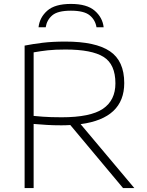

<svg xmlns="http://www.w3.org/2000/svg" viewBox="-20 -959 750 979"><path d="M105.5 0V-726.5Q148.5 -735 198 -741Q247.5 -747 313.5 -747Q467 -747 540.2 -697.8Q613.5 -648.5 613.5 -535.5Q613.5 -355.5 391 -326L665 0H607.5L338.5 -321.5Q316.5 -320 293 -320Q251.5 -320 219.8 -322Q188 -324 151.5 -327V0ZM294.5 -361Q441 -361 504.8 -404.2Q568.5 -447.5 568.5 -534Q568.5 -631 508.2 -668.8Q448 -706.5 313.5 -706.5Q260 -706.5 223.8 -702.5Q187.5 -698.5 151.5 -692V-368Q177.5 -365.5 198 -364Q218.5 -362.5 240.8 -361.8Q263 -361 294.5 -361ZM176.5 -820Q182 -870 221 -904.5Q260 -939 341.5 -939Q423.5 -939 463.2 -904.2Q503 -869.5 508.5 -820H472Q466 -857.5 437.2 -881Q408.5 -904.5 341.5 -904.5Q274.5 -904.5 246.8 -881Q219 -857.5 213 -820Z"/></svg>

Font: Encode Sans Exp XLt
Style: Regular
Weight: 200
Width: 7
Designer: Multiple Designers
Foundry: Impallari Type
Version: Version 3.002; ttfautohint (v1.8.3) -l 8 -r 50 -G 200 -x 14 